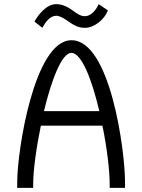

<svg xmlns="http://www.w3.org/2000/svg" viewBox="-20 -906 686 926"><path d="M386 -772H392C435 -772 486 -814 500 -856L456 -886C440 -850 414 -828 390 -828H388C346 -828 317 -886 250 -886C203 -885 165 -835 146 -802L184 -772C200 -800 221 -830 252 -830H254C299 -824 329 -772 386 -772ZM459 -370H192C228 -520 278 -651 324 -651C374 -651 424 -520 459 -370ZM177 -300H474C496 -193 509 -85 509 -16V0H583V-28C583 -179 512 -712 325 -712H324C145 -711 63 -179 63 -28V0H140V-16C140 -85 155 -193 177 -300Z"/></svg>

Font: Mint Spirit
Style: Regular
Weight: 400
Designer: HARENDAL Hirwen
Foundry: Arkandis Digital Foundry.
Version: Version 1.004;FFEdit